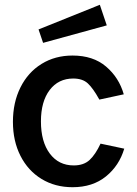

<svg xmlns="http://www.w3.org/2000/svg" viewBox="-20 -772 574 802"><path d="M423 -494C387 -524.7 340.3 -540 283 -540C234.3 -540 191.2 -528.3 153.5 -505C115.8 -481.7 86.5 -449 65.5 -407C44.5 -365 34 -317 34 -263C34 -209.7 44.5 -162.3 65.5 -121C86.5 -79.7 115.8 -47.5 153.5 -24.5C191.2 -1.5 234.3 10 283 10C339 10 385.5 -5 422.5 -35C459.5 -65 485 -103.7 499 -151L400 -172C386 -142 370.8 -119.3 354.5 -104C338.2 -88.7 316 -81 288 -81C246 -81 212.7 -97.5 188 -130.5C163.3 -163.5 151 -208.3 151 -265C151 -320.3 163.2 -364 187.5 -396C211.8 -428 244.7 -444 286 -444C312 -444 332.3 -437.2 347 -423.5C361.7 -409.8 377.7 -387.3 395 -356L497 -378C483.7 -424.7 459 -463.3 423 -494ZM426 -666 397 -752 141 -649 160 -593Z"/></svg>

Font: Morrison SemiBold
Style: Regular
Weight: 600
Designer: Pablo Impallari, Rodrigo Fuenzalida (Modified by Dan O. Williams)
Version: Version 0.030; ttfautohint (v1.8.1)